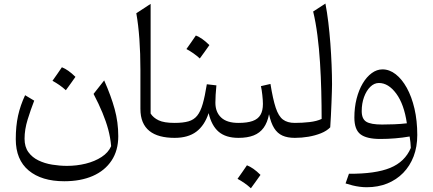

<svg xmlns="http://www.w3.org/2000/svg" viewBox="-20 -764 2398 1064"><path d="M595.9 46Q580.5 81.4 543 105.9Q505.5 130.3 455.4 142.8Q405.3 155.2 351.4 155.2Q310.6 155.2 269 148.4Q227.4 141.6 193 124.9Q158.5 108.3 137.3 79Q116.1 49.7 116.1 4.4Q116.1 -46.4 133.2 -101.6Q150.3 -156.9 169.6 -206.2L119.1 -236.4Q92.7 -180.1 80 -122.6Q67.4 -65.1 67.4 7Q67.4 121.2 139 180.8Q210.6 240.4 336.3 240.4Q426.9 240.4 494 211.2Q561 181.9 598.2 125.9Q635.4 69.9 635.4 -9.5Q635.4 -86.9 615.4 -159.6Q595.5 -232.3 557.3 -318.4L498.5 -243.6Q527.5 -188.1 547.7 -139.4Q567.9 -90.7 580 -45.6Q592 -0.4 595.9 46ZM323 -391.3Q309.7 -371.7 297 -353.4Q284.3 -335 270.8 -316.2Q290.5 -305.6 309.4 -292.5Q328.3 -279.3 344.9 -264Q358.8 -282.8 372 -301.3Q385.2 -319.8 398.1 -338.1Q377.2 -358.6 358.7 -371.6Q340.1 -384.6 323 -391.3Z M814.7 -742.5 735.4 -690.6Q746.7 -626.7 752.4 -548Q758.1 -469.2 758.1 -376.2V-161.3Q758.1 -118.7 770.8 -88.3Q783.5 -57.9 808 -38.3Q832.5 -18.7 867.5 -9.4Q902.6 0 947.3 0H947.8V-82.9H947.3Q889.1 -82.9 859.2 -97.2Q829.3 -111.5 814.7 -134.9Z M1065.4 -567.3Q1052.1 -547.8 1039.4 -529.4Q1026.7 -511.1 1013.1 -492.2Q1032.9 -481.7 1051.8 -468.5Q1070.7 -455.3 1087.2 -440Q1101.2 -458.8 1114.4 -477.4Q1127.6 -495.9 1140.4 -514.1Q1119.6 -534.6 1101.1 -547.6Q1082.5 -560.6 1065.4 -567.3ZM947.8 0Q1022.3 0 1068 -34.3Q1113.7 -68.7 1136.2 -137.2Q1152.3 -67.5 1191.9 -33.7Q1231.5 0 1301.4 0H1301.9V-82.9H1301.4Q1237 -82.9 1205.3 -113Q1173.6 -143 1173.6 -194.8Q1173.6 -214.2 1175 -238.5Q1176.5 -262.8 1179.2 -290.9L1126.2 -297.1Q1115.5 -230.1 1103.4 -188Q1091.3 -145.9 1072.8 -123Q1054.4 -100.1 1024.4 -91.5Q994.5 -82.9 947.8 -82.9Q940 -82.9 936.1 -75.3Q932.2 -67.6 932.2 -51V-31.9Q932.2 -15.3 936.1 -7.6Q940 0 947.8 0Z M1301.8 0Q1350.9 0 1385.3 -13.4Q1419.7 -26.9 1440.8 -55.7Q1461.9 -84.6 1470.9 -131Q1481.3 -82.6 1499.3 -53.8Q1517.4 -25 1545.4 -12.5Q1573.4 0 1613.6 0H1614.1V-82.9H1613.6Q1572.9 -82.9 1548.2 -101.4Q1523.6 -119.8 1508 -166.9Q1492.4 -214 1478.8 -298.8L1426 -286.7Q1430.4 -267.9 1433.7 -237.6Q1437 -207.3 1437 -187.9Q1437 -150.5 1423.3 -127.3Q1409.6 -104.1 1379.9 -93.5Q1350.2 -82.9 1301.8 -82.9Q1294 -82.9 1290.1 -75.3Q1286.2 -67.6 1286.2 -51V-31.9Q1286.2 -15.3 1290.1 -7.6Q1294 0 1301.8 0ZM1348.5 152Q1335.2 171.5 1322.5 189.9Q1309.8 208.2 1296.3 227Q1316 237.6 1334.9 250.8Q1353.8 263.9 1370.4 279.3Q1384.3 260.4 1397.5 241.9Q1410.7 223.4 1423.6 205.2Q1402.8 184.6 1384.2 171.6Q1365.6 158.7 1348.5 152Z M1783.4 -744.3 1715.4 -700.2Q1729.9 -640.3 1739.1 -568.1Q1748.4 -495.9 1753.4 -417.3Q1758.4 -338.7 1760.4 -259.2Q1762.4 -179.7 1762.4 -104.9Q1735.5 -92.2 1695.4 -87.5Q1655.2 -82.9 1614.3 -82.9Q1606.5 -82.9 1602.6 -75.3Q1598.7 -67.6 1598.7 -51V-31.9Q1598.7 -15.3 1602.6 -7.6Q1606.5 0 1614.3 0Q1651.7 0 1689.2 -6.3Q1726.6 -12.7 1758.7 -25.5Q1790.7 -38.4 1810 -58.3Q1812 -86.3 1813.8 -122.4Q1815.6 -158.4 1817 -194.4Q1818.5 -230.4 1819.2 -258Q1820 -285.7 1820 -297Q1820 -346.6 1817.6 -404.5Q1815.3 -462.5 1810.8 -522.9Q1806.2 -583.3 1799.4 -640.2Q1792.5 -697.1 1783.4 -744.3Z M2234.7 -80.7Q2201.8 -76.7 2165.3 -75.3Q2128.9 -73.9 2097.3 -73.9Q2034.6 -73.9 2009.5 -89.6Q1984.5 -105.3 1984.5 -148.3Q1984.5 -190.8 1997.4 -226.2Q2010.4 -261.6 2032 -282.8Q2053.6 -304.1 2079.8 -304.1Q2132.4 -304.1 2175.8 -245.4Q2219.2 -186.7 2234.7 -80.7ZM2012.2 273.6Q2074.5 273.6 2125.8 253Q2177.1 232.3 2214.4 194.1Q2251.7 155.8 2272.1 102.7Q2292.4 49.5 2292.4 -15.9Q2292.4 -94.9 2277 -161.5Q2261.5 -228.1 2234.5 -276.9Q2207.4 -325.7 2172.8 -352.6Q2138.3 -379.5 2099.6 -379.5Q2068.2 -379.5 2040 -358.8Q2011.7 -338.1 1990.1 -301.7Q1968.5 -265.3 1956.1 -216.9Q1943.8 -168.4 1943.8 -112.4Q1943.8 -45.7 1977.7 -19.8Q2011.5 6.1 2087.7 6.1Q2128.7 6.1 2170.2 2.6Q2211.8 -0.9 2250 -7.6Q2252.7 9.6 2254.4 23.9Q2256.1 38.2 2256.6 55.8Q2224.1 132.7 2142.4 166.3Q2060.7 199.9 1913.7 198.9L1895 252.5Q1914.3 258.8 1933.9 263.6Q1953.5 268.4 1973.5 271Q1993.5 273.6 2012.2 273.6Z"/></svg>

Font: Pinar-VF-FD
Style: Regular
Weight: 300
Designer: Amin Abedi
Version: Version 3.0